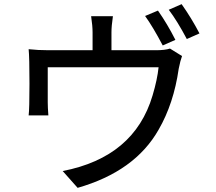

<svg xmlns="http://www.w3.org/2000/svg" viewBox="-20 -862 1040 925"><path d="M880 -674Q834 -761 793 -815L855 -842Q903 -774 941 -701ZM354 43 282 -38Q627 -105 715 -402Q738 -479 744 -538H210V-369Q210 -346 213 -306H118Q122 -337 122 -459Q122 -586 118 -625Q163 -620 214 -620H426V-706Q426 -737 419 -784H524Q517 -737 517 -706V-620H731Q774 -620 799 -628L857 -592Q849 -571 841 -531Q817 -363 744 -237Q630 -36 354 43ZM764 -643Q716 -734 679 -785L741 -811Q786 -747 825 -670Z"/></svg>

Font: LXGW 975 Gothic SC
Style: Regular
Weight: 400
Version: Version 2.01;February 25, 2021